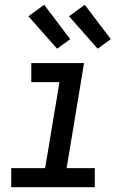

<svg xmlns="http://www.w3.org/2000/svg" viewBox="-20 -784 540 804"><path d="M377 0H27V-80H169L229 -440H111V-520H332L259 -80H377ZM389 -580 269 -716 335 -764 444 -620ZM219 -580 99 -716 165 -764 274 -620Z"/></svg>

Font: Iosevka Medium Oblique
Style: Regular
Weight: 500
Italic angle: -9°
Monospace: yes
Designer: Belleve Invis
Foundry: Belleve Invis
Version: Version 32.5.0; ttfautohint (v1.8.4)